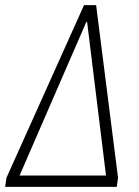

<svg xmlns="http://www.w3.org/2000/svg" viewBox="-28 -725 541 745"><path d="M-8 0 -3 -35 298 -705H345L430 -35L425 0ZM307 -640 35 -14 42 -44H390L387 -14L310 -640Z"/></svg>

Font: Nunito Sans 7pt Condensed ExtraLight
Style: Italic
Weight: 250
Width: 3
Italic angle: -9°
Designer: Vernon Adams
Foundry: Vernon Adams
Version: Version 3.101;gftools[0.9.27]